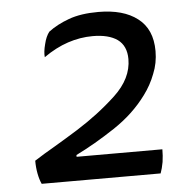

<svg xmlns="http://www.w3.org/2000/svg" viewBox="-45 -594 592 636"><g transform="rotate(-5 251.5 -275.5)"><path d="M191.4 -79.1Q191.4 -80.1 191.4 -85Q254.9 -116.2 321.3 -160.2Q387.7 -204.1 430.7 -262.7Q454.1 -293.9 467.8 -330.1Q482.4 -365.2 482.4 -405.3Q482.4 -478.5 434.6 -514.6Q387.7 -550.8 304.7 -550.8Q246.1 -550.8 206.1 -536.1Q166 -521.5 137.7 -500Q126 -485.4 120.1 -460Q113.3 -434.6 115.2 -417Q155.3 -445.3 196.3 -459Q237.3 -472.7 279.3 -472.7Q332 -472.7 361.3 -452.1Q390.6 -430.7 390.6 -386.7Q390.6 -322.3 332 -267.6Q273.4 -212.9 200.2 -167Q161.1 -142.6 123 -120.1Q84 -97.7 53.7 -78.1Q53.7 -55.7 57.6 -35.2Q61.5 -14.6 68.4 0Q200.2 0 463.9 0Q469.7 -15.6 473.6 -37.1Q476.6 -57.6 476.6 -79.1Q381.8 -79.1 191.4 -79.1Z"/></g></svg>

Font: cl
Style: Italic
Weight: 400
Designer: Mitja Miklavcic
Version: Version 7.504; 2011; Build 1022